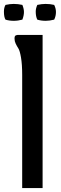

<svg xmlns="http://www.w3.org/2000/svg" viewBox="-41 -958 309 978"><path d="M81 -897Q81 -879 73 -858Q51 -852 29 -852Q6 -852 -13 -858Q-21 -871 -21 -899Q-21 -919 -13 -933Q10 -938 29 -938Q51 -938 73 -933Q81 -913 81 -897ZM235 -933Q244 -915 244 -897Q244 -876 235 -858Q212 -852 192 -852Q168 -852 149 -858Q141 -874 141 -899Q141 -915 149 -933Q172 -938 191 -938Q215 -938 235 -933ZM176 -780V0H72V-576Q72 -630 66 -665Q60 -700 52.5 -711.5Q45 -723 39 -735.5Q33 -748 33 -761Q33 -768 34.5 -772.5Q36 -777 41.5 -778.5Q47 -780 48 -780Q49 -780 57 -780Z"/></svg>

Font: Coupeur_Texte
Style: Regular
Weight: 400
Designer: Léa Rolland
Version: Version 1.000;PS 001.000;hotconv 1.0.88;makeotf.lib2.5.64775